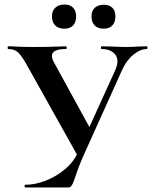

<svg xmlns="http://www.w3.org/2000/svg" viewBox="-20 -830 673 850"><path d="M500 -558Q500 -583 481 -598Q462 -613 429 -613Q427 -613 427 -619Q427 -625 429 -625L474 -624Q512 -622 542 -622Q564 -622 588 -624L630 -625Q633 -625 633 -619Q633 -613 630 -613Q601 -613 570 -587.5Q539 -562 520 -519L350 -142Q327 -90 313 -46Q304 -19 298 -9.5Q292 0 281 0H91Q89 0 89 -6Q89 -12 91 -12Q136 -12 183 -30.5Q230 -49 268.5 -81.5Q307 -114 325 -156L490 -519Q500 -542 500 -558ZM16 -613Q14 -613 14 -619Q14 -625 16 -625Q38 -625 47 -624Q77 -622 125 -622Q196 -622 242 -624Q255 -625 273 -625Q275 -625 275 -619Q275 -613 273 -613Q210 -613 210 -583Q210 -569 220 -552L387 -247L330 -129L99 -542Q76 -583 60 -598Q44 -613 16 -613ZM210 -758Q210 -782 225 -796Q240 -810 265 -810Q290 -810 303.5 -796Q317 -782 317 -758Q317 -732 303.5 -717.5Q290 -703 265 -703Q239 -703 224.5 -717.5Q210 -732 210 -758ZM385 -758Q385 -782 399.5 -795.5Q414 -809 439 -809Q464 -809 477.5 -795.5Q491 -782 491 -758Q491 -732 477.5 -717.5Q464 -703 439 -703Q413 -703 399 -717.5Q385 -732 385 -758Z"/></svg>

Font: Cormorant Garamond
Style: Bold
Weight: 700
Designer: Christian Thalmann (Catharsis Fonts)
Foundry: Catharsis Fonts
Version: Version 4.000